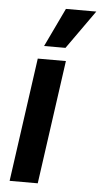

<svg xmlns="http://www.w3.org/2000/svg" viewBox="-55 -815 448 850"><g transform="rotate(5 169.0 -390.0)"><path d="M21 0 98 -550H223L146 0ZM121 -608 203 -780H338L216 -608Z"/></g></svg>

Font: Mohave Light
Style: Bold Italic
Weight: 700
Italic angle: -8°
Version: Version 2.003